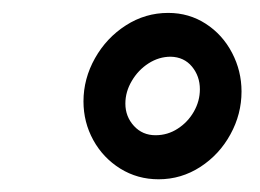

<svg xmlns="http://www.w3.org/2000/svg" viewBox="-20 -742 409 302"><path d="M244.6 -721.7Q277.3 -721.7 303.7 -704.6Q330.1 -687.5 345 -658.9Q359.9 -630.4 359.9 -598.1Q359.9 -562.5 342.5 -530.8Q325.2 -499 295.2 -479.5Q265.1 -460 229.5 -460Q196.3 -460 169.2 -476.8Q142.1 -493.7 126.7 -521.7Q111.3 -549.8 111.3 -582.5Q111.3 -618.2 129.4 -650.4Q147.5 -682.6 178 -702.1Q208.5 -721.7 244.6 -721.7ZM224.6 -529.3Q243.7 -529.3 259.5 -539.6Q275.4 -549.8 284.9 -566.4Q294.4 -583 294.4 -601.6Q294.4 -622.1 282 -637.2Q269.5 -652.3 248.5 -652.8Q230 -652.8 213.6 -642.3Q197.3 -631.8 187.3 -614.7Q177.2 -597.7 177.2 -579.1Q177.2 -558.6 190.7 -543.9Q204.1 -529.3 224.6 -529.3Z"/></svg>

Font: Mardoto Medium
Style: Italic
Weight: 500
Italic angle: -12°
Designer: Christian Robertson, Vahan Hovhannisyan
Foundry: Google
Version: Version 1.000